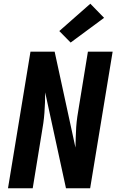

<svg xmlns="http://www.w3.org/2000/svg" viewBox="-20 -1013 640 1033"><path d="M23 0 144 -735H274L386 -219Q387 -247 387.5 -274.5Q388 -302 390 -329.5Q392 -357 396 -385Q400 -413 405 -441L453 -735H586L465 0H335L223 -516Q223 -488 222 -460.5Q221 -433 219 -405.5Q217 -378 213 -350Q209 -322 204 -294L156 0ZM360 -784 299 -846 466 -993 540 -917Z"/></svg>

Font: Iosevka XBd Ex Obl
Style: Regular
Weight: 800
Width: 7
Italic angle: -9°
Monospace: yes
Designer: Belleve Invis
Foundry: Belleve Invis
Version: Version 32.5.0; ttfautohint (v1.8.4)